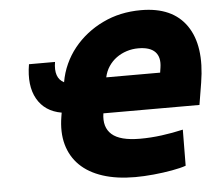

<svg xmlns="http://www.w3.org/2000/svg" viewBox="-53 -796 990 866"><g transform="rotate(-5 442.5 -363.0)"><path d="M91.6 -537.6H209.5Q197.4 -465.2 242.2 -442.8Q249.6 -485.8 267.2 -524.3Q284.8 -562.9 310.9 -595.3Q337 -627.8 370.4 -654.1Q403.8 -680.4 442.8 -698.9Q520.2 -736.5 615.8 -736.5Q758.5 -736.5 821.7 -644.5Q884.9 -552.6 858 -387.1L841.6 -287.6H406.6Q397 -225.1 434.3 -192.1Q471.6 -159.1 561.8 -159.1Q610.8 -159.1 660.2 -165.7Q709.5 -172.2 757.1 -183.2L755.7 -19.9Q744 -15.6 727.6 -11.7Q711.3 -7.8 692.1 -4.3Q672.9 -0.7 651.5 2.1Q630 5 608.3 7.1Q586.6 9.2 565.3 10.3Q544 11.4 524.9 11.4Q441.1 11.4 378 -9.2Q315 -29.8 275.4 -68.7Q235.8 -107.6 220.3 -163.4Q204.9 -219.1 216.6 -289.8L219.5 -307.2Q143.8 -320.3 109.4 -381Q75.3 -441.4 91.6 -537.6ZM677.6 -448.2 681.1 -470.9Q688.2 -517.4 665 -541.7Q641.7 -566.1 588.8 -566.1Q561.1 -566.1 535.7 -557.9Q510.3 -549.7 489.5 -534.6Q468.8 -519.5 454.2 -497.7Q439.6 -475.9 433.6 -448.2Z"/></g></svg>

Font: Inter P Black
Style: Italic
Weight: 900
Italic angle: -9.40001°
Designer: Rasmus Andersson
Foundry: rsms
Version: Version 3.018;git-588b23468